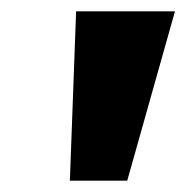

<svg xmlns="http://www.w3.org/2000/svg" viewBox="-20 -725 328 338"><path d="M103 -407 114 -705H288L204 -407Z"/></svg>

Font: Nunito Sans ExtraBold
Style: Italic
Weight: 800
Italic angle: -9°
Designer: Vernon Adams
Foundry: Vernon Adams
Version: Version 3.006; ttfautohint (v1.8.3)